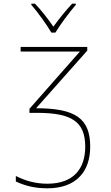

<svg xmlns="http://www.w3.org/2000/svg" viewBox="-20 -783 603 1043"><path d="M259 -606H281C306 -648 357 -716 392 -757V-763H372C336 -725 298 -677 270 -638C243 -677 205 -727 170 -763H150V-757C184 -718 234 -649 259 -606ZM237 240C394 240 470 149 470 14C470 -139 391 -195 176 -195L454 -508V-528H92V-503H414L140 -192V-170H180C366 -170 443 -125 443 14C443 133 380 215 237 215C169 215 113 197 66 173V203C112 224 164 240 237 240Z"/></svg>

Font: Noto Sans Mono SemiCondensed Thin
Style: Regular
Weight: 100
Width: 4
Designer: Monotype Design Team
Foundry: Monotype Imaging Inc.
Version: Version 2.014